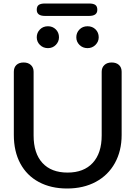

<svg xmlns="http://www.w3.org/2000/svg" viewBox="-20 -1067 774 1097"><path d="M59 -296V-657Q59 -682 74 -696Q89 -710 115 -710Q141 -710 156.5 -695.5Q172 -681 172 -657V-293Q172 -191 222.5 -136Q273 -81 366 -81Q459 -81 510 -136.5Q561 -192 561 -293V-657Q561 -681 576.5 -695.5Q592 -710 618 -710Q644 -710 659.5 -696Q675 -682 675 -657V-296Q675 -205 636.5 -135.5Q598 -66 527.5 -28Q457 10 363 10Q271 10 202 -27Q133 -64 96 -133Q59 -202 59 -296ZM190 -854Q190 -880 208 -898.5Q226 -917 254 -917Q281 -917 299 -899Q317 -881 317 -854Q317 -829 299 -810.5Q281 -792 254 -792Q227 -792 208.5 -810Q190 -828 190 -854ZM416 -854Q416 -880 434 -898.5Q452 -917 480 -917Q508 -917 526 -899Q544 -881 544 -854Q544 -829 525.5 -810.5Q507 -792 480 -792Q453 -792 434.5 -810Q416 -828 416 -854ZM190 -1011Q190 -1031 201.5 -1039Q213 -1047 237 -1047H489Q513 -1047 524.5 -1039Q536 -1031 536 -1011Q536 -976 489 -976H237Q190 -976 190 -1011Z"/></svg>

Font: Kodchasan SemiBold
Style: Regular
Weight: 600
Version: Version 1.000; ttfautohint (v1.6)